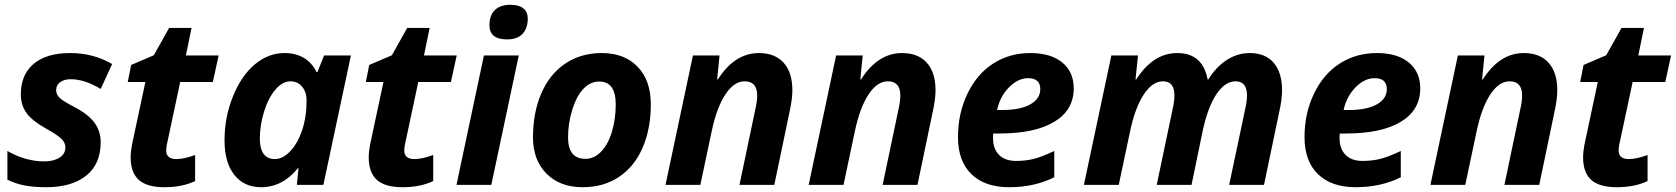

<svg xmlns="http://www.w3.org/2000/svg" viewBox="-20 -780 7070 810"><path d="M404.8 -180.2Q404.8 -88.4 344 -39.3Q283.2 9.8 174.8 9.8Q122.6 9.8 83.7 2.4Q44.9 -4.9 11.2 -22V-143.1Q87.9 -99.1 167 -99.1Q206.1 -99.1 231 -115Q255.9 -130.9 255.9 -158.2Q255.9 -179.2 237.8 -195.8Q219.7 -212.4 173.8 -237.8Q114.7 -271 91.3 -304Q67.9 -336.9 67.9 -381.8Q67.9 -464.8 121.8 -510.5Q175.8 -556.2 275.9 -556.2Q374 -556.2 453.1 -509.8L404.8 -404.8Q336.4 -445.8 278.8 -445.8Q251 -445.8 233.9 -433.3Q216.8 -420.9 216.8 -399.9Q216.8 -380.9 232.4 -366.5Q248 -352.1 291 -330.1Q351.1 -299.3 377.9 -263.2Q404.8 -227.1 404.8 -180.2Z M724.1 -108.9Q755.9 -108.9 803.2 -126V-16.1Q749 9.8 673.3 9.8Q600.1 9.8 565.7 -21Q531.2 -51.8 531.2 -116.2Q531.2 -140.6 537.1 -170.9L593.3 -434.1H519L533.2 -505.9L628.9 -546.9L693.4 -662.1H788.1L764.2 -545.9H902.3L877.9 -434.1H740.2L684.1 -170.9Q681.2 -156.2 681.2 -145Q681.2 -108.9 724.1 -108.9Z M1081.5 9.8Q1009.8 9.8 968.5 -42.2Q927.2 -94.2 927.2 -188Q927.2 -284.7 962.4 -372.3Q997.6 -460 1054.7 -508.1Q1111.8 -556.2 1180.2 -556.2Q1227.5 -556.2 1262 -535.6Q1296.4 -515.1 1315.4 -476.1H1319.3L1347.2 -545.9H1460.4L1344.2 0H1232.4L1239.3 -70.8H1237.3Q1171.9 9.8 1081.5 9.8ZM1139.2 -108.9Q1172.9 -108.9 1204.1 -141.6Q1235.4 -174.3 1254.4 -230.2Q1273.4 -286.1 1273.4 -356.9Q1273.4 -391.6 1254.6 -414.3Q1235.8 -437 1205.1 -437Q1171.9 -437 1141.8 -401.9Q1111.8 -366.7 1094 -309.1Q1076.2 -251.5 1076.2 -194.8Q1076.2 -151.9 1092.5 -130.4Q1108.9 -108.9 1139.2 -108.9Z M1728.5 -108.9Q1760.3 -108.9 1807.6 -126V-16.1Q1753.4 9.8 1677.7 9.8Q1604.5 9.8 1570.1 -21Q1535.6 -51.8 1535.6 -116.2Q1535.6 -140.6 1541.5 -170.9L1597.7 -434.1H1523.4L1537.6 -505.9L1633.3 -546.9L1697.8 -662.1H1792.5L1768.6 -545.9H1906.7L1882.3 -434.1H1744.6L1688.5 -170.9Q1685.5 -156.2 1685.5 -145Q1685.5 -108.9 1728.5 -108.9Z M2044.9 -673.8Q2044.9 -716.3 2068.1 -738Q2091.3 -759.8 2133.8 -759.8Q2169.4 -759.8 2188 -744.6Q2206.5 -729.5 2206.5 -701.2Q2206.5 -662.1 2185.1 -637.9Q2163.6 -613.8 2118.7 -613.8Q2044.9 -613.8 2044.9 -673.8ZM2052.7 0H1905.8L2021.5 -545.9H2168.5Z M2577.6 -339.8Q2577.6 -436 2507.8 -436Q2471.2 -436 2442.1 -406.2Q2413.1 -376.5 2394.8 -318.8Q2376.5 -261.2 2376.5 -200.2Q2376.5 -109.9 2449.7 -109.9Q2486.3 -109.9 2515.6 -139.9Q2544.9 -169.9 2561.3 -223.4Q2577.6 -276.9 2577.6 -339.8ZM2725.6 -339.8Q2725.6 -236.8 2691.2 -157.2Q2656.7 -77.6 2591.8 -33.9Q2526.9 9.8 2437.5 9.8Q2342.3 9.8 2285.4 -47.6Q2228.5 -105 2228.5 -200.2Q2228.5 -304.2 2263.4 -385.5Q2298.3 -466.8 2364.3 -511.5Q2430.2 -556.2 2518.6 -556.2Q2614.3 -556.2 2669.9 -498.5Q2725.6 -440.9 2725.6 -339.8Z M3246.6 0H3099.6L3166.5 -318.8Q3174.3 -352.1 3174.3 -377Q3174.3 -437 3121.6 -437Q3076.7 -437 3040 -381.3Q3003.4 -325.7 2982.4 -226.1L2934.6 0H2787.6L2903.3 -545.9H3015.6L3005.4 -444.8H3008.3Q3079.6 -556.2 3181.6 -556.2Q3249 -556.2 3285.9 -515.4Q3322.8 -474.6 3322.8 -398.9Q3322.8 -363.3 3311.5 -311Z M3850.6 0H3703.6L3770.5 -318.8Q3778.3 -352.1 3778.3 -377Q3778.3 -437 3725.6 -437Q3680.7 -437 3644 -381.3Q3607.4 -325.7 3586.4 -226.1L3538.6 0H3391.6L3507.3 -545.9H3619.6L3609.4 -444.8H3612.3Q3683.6 -556.2 3785.6 -556.2Q3853 -556.2 3889.9 -515.4Q3926.8 -474.6 3926.8 -398.9Q3926.8 -363.3 3915.5 -311Z M4317.4 -450.2Q4274.4 -450.2 4236.3 -411.1Q4198.2 -372.1 4186.5 -315.9H4208.5Q4284.2 -315.9 4326.4 -339.6Q4368.7 -363.3 4368.7 -403.8Q4368.7 -450.2 4317.4 -450.2ZM4237.3 9.8Q4134.8 9.8 4078.1 -45.4Q4021.5 -100.6 4021.5 -201.2Q4021.5 -302.2 4061.8 -385.5Q4102.1 -468.8 4170.9 -512.5Q4239.7 -556.2 4326.7 -556.2Q4413.1 -556.2 4461.4 -516.4Q4509.8 -476.6 4509.8 -407.2Q4509.8 -315.9 4428.2 -266.4Q4346.7 -216.8 4195.3 -216.8H4170.4L4169.4 -206.5V-196.8Q4169.4 -152.3 4194.6 -126.7Q4219.7 -101.1 4266.6 -101.1Q4309.1 -101.1 4343.8 -110.4Q4378.4 -119.6 4427.7 -143.1V-32.2Q4343.8 9.8 4237.3 9.8Z M4946.8 -556.2Q5053.7 -556.2 5074.7 -444.8H5077.6Q5110.8 -498.5 5156 -527.3Q5201.2 -556.2 5252.4 -556.2Q5318.8 -556.2 5353.8 -514.6Q5388.7 -473.1 5388.7 -398.9Q5388.7 -361.8 5377.4 -311L5312.5 0H5165.5L5232.9 -318.8Q5240.7 -352.1 5240.7 -377Q5240.7 -437 5192.9 -437Q5147.9 -437 5111.6 -382.3Q5075.2 -327.6 5053.7 -227.1L5006.8 0H4859.9L4926.8 -318.8Q4934.6 -352.1 4934.6 -377Q4934.6 -437 4886.7 -437Q4841.8 -437 4805.2 -381.3Q4768.6 -325.7 4747.6 -226.1L4699.7 0H4552.7L4668.5 -545.9H4780.8L4770.5 -444.8H4773.4Q4844.7 -556.2 4946.8 -556.2Z M5779.3 -450.2Q5736.3 -450.2 5698.2 -411.1Q5660.2 -372.1 5648.4 -315.9H5670.4Q5746.1 -315.9 5788.3 -339.6Q5830.6 -363.3 5830.6 -403.8Q5830.6 -450.2 5779.3 -450.2ZM5699.2 9.8Q5596.7 9.8 5540 -45.4Q5483.4 -100.6 5483.4 -201.2Q5483.4 -302.2 5523.7 -385.5Q5564 -468.8 5632.8 -512.5Q5701.7 -556.2 5788.6 -556.2Q5875 -556.2 5923.3 -516.4Q5971.7 -476.6 5971.7 -407.2Q5971.7 -315.9 5890.1 -266.4Q5808.6 -216.8 5657.2 -216.8H5632.3L5631.3 -206.5V-196.8Q5631.3 -152.3 5656.5 -126.7Q5681.6 -101.1 5728.5 -101.1Q5771 -101.1 5805.7 -110.4Q5840.3 -119.6 5889.6 -143.1V-32.2Q5805.7 9.8 5699.2 9.8Z M6473.6 0H6326.7L6393.6 -318.8Q6401.4 -352.1 6401.4 -377Q6401.4 -437 6348.6 -437Q6303.7 -437 6267.1 -381.3Q6230.5 -325.7 6209.5 -226.1L6161.6 0H6014.6L6130.4 -545.9H6242.7L6232.4 -444.8H6235.4Q6306.6 -556.2 6408.7 -556.2Q6476.1 -556.2 6512.9 -515.4Q6549.8 -474.6 6549.8 -398.9Q6549.8 -363.3 6538.6 -311Z M6851.6 -108.9Q6883.3 -108.9 6930.7 -126V-16.1Q6876.5 9.8 6800.8 9.8Q6727.5 9.8 6693.1 -21Q6658.7 -51.8 6658.7 -116.2Q6658.7 -140.6 6664.6 -170.9L6720.7 -434.1H6646.5L6660.6 -505.9L6756.3 -546.9L6820.8 -662.1H6915.5L6891.6 -545.9H7029.8L7005.4 -434.1H6867.7L6811.5 -170.9Q6808.6 -156.2 6808.6 -145Q6808.6 -108.9 6851.6 -108.9Z"/></svg>

Font: CAA NEO Sans
Style: Bold Italic
Weight: 700
Italic angle: -12°
Version: Version 1.10